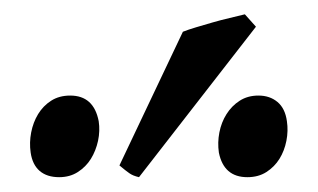

<svg xmlns="http://www.w3.org/2000/svg" viewBox="-20 -772 435 263"><path d="M373 -606Q375 -592.8 372.3 -579.1Q369.6 -565.4 362.8 -554.4Q356 -543.5 345 -536.4Q334 -529.3 318.8 -529.3Q286.6 -529.3 279.8 -563Q277.8 -576.7 280.5 -590.6Q283.2 -604.5 290.3 -615.7Q297.4 -627 308.3 -634Q319.3 -641.1 334 -641.1Q349.6 -641.1 360.1 -632.3Q370.6 -623.5 373 -606ZM115.2 -606Q117.2 -592.8 114.3 -579.1Q111.3 -565.4 104.5 -554.4Q97.7 -543.5 86.7 -536.4Q75.7 -529.3 61 -529.3Q44.4 -529.3 34.4 -537.8Q24.4 -546.4 22 -563Q20 -576.7 22.7 -590.6Q25.4 -604.5 32.2 -615.7Q39.1 -627 50 -634Q61 -641.1 76.2 -641.1Q108.4 -641.1 115.2 -606ZM170.4 -529.3Q162.1 -531.2 157.2 -534.7Q152.3 -538.1 143.6 -545.4L230.5 -728.5Q237.8 -731.4 248.5 -734.6Q259.3 -737.8 271 -741.2Q282.7 -744.6 294.4 -747.3Q306.2 -750 315.4 -752.4L330.6 -735.4Z"/></svg>

Font: Gentium
Style: Regular
Weight: 400
Designer: J. Victor Gaultney
Version: Version 1.03; 2011; OFL 1.1 release